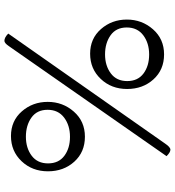

<svg xmlns="http://www.w3.org/2000/svg" viewBox="18 -758 774 849"><g transform="rotate(-90 404.5 -334.0)"><path d="M194 9Q178 33 166.5 33Q155 33 138 16L625 -682Q638 -701 648 -701Q663 -701 680 -684ZM591 -322Q658 -322 700 -274Q742 -226 742 -159.5Q742 -93 699 -44Q656 5 588 5Q520 5 477.5 -42Q435 -89 435 -158.5Q435 -228 479.5 -275Q524 -322 591 -322ZM587.5 -61Q638 -61 672.5 -87Q707 -113 707 -160Q707 -207 672.5 -231.5Q638 -256 588 -256Q538 -256 504 -230.5Q470 -205 470 -158Q470 -111 503.5 -86Q537 -61 587.5 -61ZM227 -672Q294 -672 336 -624Q378 -576 378 -509.5Q378 -443 335 -394Q292 -345 224 -345Q156 -345 113.5 -392Q71 -439 71 -508.5Q71 -578 115.5 -625Q160 -672 227 -672ZM223.5 -411Q274 -411 308.5 -437Q343 -463 343 -510Q343 -557 308.5 -581.5Q274 -606 224 -606Q174 -606 140 -580.5Q106 -555 106 -508Q106 -461 139.5 -436Q173 -411 223.5 -411Z"/></g></svg>

Font: Sedan SC
Style: Regular
Weight: 400
Designer: Sebastian Salazar
Foundry: Sebastian Salazar
Version: Version 1.001